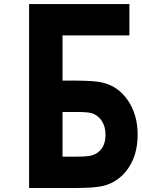

<svg xmlns="http://www.w3.org/2000/svg" viewBox="-20 -937 707 957"><path d="M355.5 -535.2Q452.5 -535.2 494.1 -524.7Q570.3 -505.9 618.2 -435.5Q666 -365.2 666 -265.6Q666 -165.4 618.5 -97.3Q571 -29.3 494.1 -10.4Q452.5 0 355.5 0H125V-916.7H625V-760.4H291.7V-535.2ZM291.7 -378.9V-156.2H356.1Q414.7 -156.2 434.2 -161.5Q467.4 -169.9 486.7 -196.3Q505.9 -222.7 505.9 -265.6Q505.9 -307.3 486.3 -335.9Q466.8 -364.6 434.2 -373.7Q414.7 -378.9 356.1 -378.9Z"/></svg>

Font: Monoid
Style: Bold
Weight: 700
Width: 4
Designer: Andreas Larsen (@larsenwork)
Version: Version 0.61